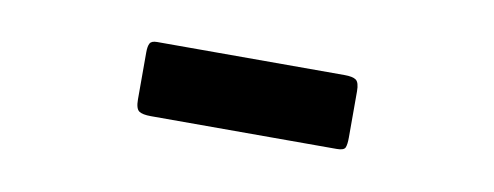

<svg xmlns="http://www.w3.org/2000/svg" viewBox="-27 -970 553 215"><g transform="rotate(10 250.0 -862.5)"><path d="M130 -837.5Q130 -827 134 -824.2Q138 -821.5 147.5 -821.5H359Q367 -821.5 368.5 -825Q370 -828.5 370 -836.5V-889Q370 -899 366.2 -901.8Q362.5 -904.5 353 -904.5H140Q133.5 -904.5 131.8 -901.2Q130 -898 130 -891Z"/></g></svg>

Font: Besley ExtraBold
Style: Regular
Weight: 800
Designer: Owen Earl
Foundry: indestructible type*
Version: Version 2.001